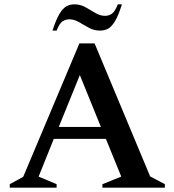

<svg xmlns="http://www.w3.org/2000/svg" viewBox="-20 -865 804 885"><path d="M25 0V-16L87 -50L346 -665H416L672 -52L740 -16V0H452V-16L539 -51L468 -225H228L158 -51L241 -16V0ZM251 -280H445L348 -519ZM222 -724Q238 -774 253.5 -800Q269 -826 285.5 -835.5Q302 -845 323 -845Q351 -845 374.5 -831.5Q398 -818 420 -805Q442 -792 464 -792Q482 -792 496 -802Q510 -812 523 -845H542Q526 -794 510.5 -768Q495 -742 478.5 -733Q462 -724 441 -724Q413 -724 389.5 -737Q366 -750 344 -763Q322 -776 300 -776Q282 -776 268 -766.5Q254 -757 241 -724Z"/></svg>

Font: Spectral SC SemiBold
Style: Regular
Weight: 600
Designer: Jean-Baptiste Levee
Foundry: Production Type
Version: Version 2.001